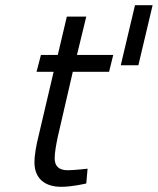

<svg xmlns="http://www.w3.org/2000/svg" viewBox="-20 -712 609 741"><path d="M417 -500H277L313 -648H238L203 -500H138L121 -435H187L129 -188C121 -156 113 -117 113 -85C113 -26 150 9 216 9C261 9 313 -4 313 -4L318 -61C318 -61 267 -55 241 -55C205 -55 191 -73 191 -101C191 -123 197 -156 203 -184L261 -435H401ZM501 -692 446 -460H514L569 -692Z"/></svg>

Font: RazerF5
Style: Italic
Weight: 400
Foundry: Razer Inc.
Version: Version 2